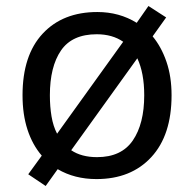

<svg xmlns="http://www.w3.org/2000/svg" viewBox="-20 -586 645 639"><path d="M551 -269Q551 -136 483.5 -63Q416 10 301 10Q228 10 172 -23L132 33L74 -6L119 -68Q88 -104 71.5 -154.5Q55 -205 55 -269Q55 -402 122 -474Q189 -546 304 -546Q377 -546 435 -510L474 -566L533 -528L488 -465Q517 -430 534 -380.5Q551 -331 551 -269ZM146 -269Q146 -231 151.5 -198.5Q157 -166 170 -141L390 -447Q354 -472 302 -472Q220 -472 183 -418Q146 -364 146 -269ZM460 -269Q460 -343 437 -392L217 -86Q251 -63 303 -63Q384 -63 422 -118.5Q460 -174 460 -269Z"/></svg>

Font: Go Noto Kurrent-Regular
Style: Regular
Weight: 400
Designer: Monotype Design Team
Foundry: Monotype Imaging Inc.
Version: Version 2.012; ttfautohint (v1.8.4.7-5d5b)